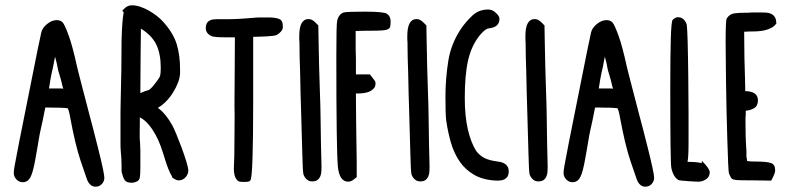

<svg xmlns="http://www.w3.org/2000/svg" viewBox="-20 -772 2982 725"><path d="M32 -119Q32 -124 33 -132Q34 -140 36 -150Q40 -173 53 -239Q66 -305 88 -414Q109 -520 121.5 -581.5Q134 -643 136 -650Q140 -667 158 -681.5Q176 -696 194 -696Q208 -696 216 -688Q224 -680 239 -639Q254 -598 271 -520Q275 -503 279.5 -486Q284 -469 289 -449Q301 -401 316.5 -343.5Q332 -286 350 -214Q374 -118 374 -101Q374 -87 364.5 -77Q355 -67 341 -67Q320 -67 309 -93Q304 -106 284 -166Q264 -226 245 -329Q243 -341 240.5 -350Q238 -359 236 -363Q221 -366 157 -366H151Q149 -358 147 -346Q145 -334 141 -316Q137 -298 133 -280Q129 -262 126 -243Q124 -230 120.5 -210.5Q117 -191 113.5 -171Q110 -151 105.5 -133Q101 -115 96 -105Q86 -84 66 -84Q52 -84 42 -94.5Q32 -105 32 -119ZM165 -438H193Q201 -438 207.5 -438Q214 -438 219 -437Q218 -440 217 -443Q216 -446 215 -450L214 -455Q213 -460 210.5 -469.5Q208 -479 204 -492Q199 -506 197 -519Q195 -532 191 -546L188 -558Q186 -550 184.5 -541Q183 -532 181 -522Q174 -493 170.5 -472Q167 -451 165 -438Z M435 -263V-347Q435 -365 435.5 -379.5Q436 -394 436 -405Q439 -507 439 -619Q440 -657 442 -683.5Q444 -710 447 -725L442 -732L450 -740Q462 -752 478 -752Q493 -752 509.5 -746.5Q526 -741 542 -732Q558 -723 572 -712Q586 -701 595 -691Q634 -648 647 -606Q660 -564 660 -509V-498Q660 -481 652.5 -461Q645 -441 633 -422Q621 -403 606 -388Q591 -373 576 -365L578 -363Q579 -363 579 -362.5Q579 -362 580 -362L581 -361Q607 -341 631 -298Q636 -289 646 -265Q656 -241 666 -214Q676 -187 683.5 -162.5Q691 -138 691 -128Q691 -114 680.5 -102.5Q670 -91 656 -91H652Q649 -91 645.5 -93Q642 -95 637 -97V-96Q636 -97 635.5 -98Q635 -99 634 -100Q631 -101 629 -103L630 -105Q616 -127 601 -177Q595 -197 587 -219.5Q579 -242 567.5 -263Q556 -284 541.5 -301.5Q527 -319 508 -329V-307Q508 -289 507.5 -269.5Q507 -250 509 -230Q510 -217 510 -202Q510 -187 510 -172V-141Q510 -127 509.5 -117Q509 -107 508 -102Q506 -91 496.5 -86.5Q487 -82 477 -82Q457 -82 450.5 -92.5Q444 -103 440 -120Q439 -124 439 -131Q439 -138 439 -148Q439 -169 436 -202Q435 -213 435 -228Q435 -243 435 -263ZM510 -430V-421H512L516 -423Q527 -428 535 -430Q543 -432 545 -434Q550 -438 557 -446Q564 -454 572 -465Q583 -479 585 -487.5Q587 -496 587 -517Q587 -568 570.5 -603Q554 -638 512 -664V-654Q512 -636 511.5 -615.5Q511 -595 511 -572Q511 -541 510.5 -506.5Q510 -472 510 -430Z M757 -666Q757 -692 781 -698Q790 -700 832 -699.5Q874 -699 940 -705Q948 -706 958.5 -706Q969 -706 978 -706H998Q1017 -706 1032.5 -701Q1048 -696 1048 -673V-670Q1048 -661 1041 -653Q1034 -645 1025 -640Q1021 -638 1009.5 -636.5Q998 -635 985 -634.5Q972 -634 960 -633.5Q948 -633 942 -633H936V-381Q936 -249 933.5 -174.5Q931 -100 926 -92Q923 -87 917 -86Q911 -85 901 -85Q895 -85 888.5 -85.5Q882 -86 877 -90Q869 -99 866 -109.5Q863 -120 863 -133.5Q863 -147 864 -164.5Q865 -182 865 -206Q865 -240 865.5 -272.5Q866 -305 866 -338Q865 -370 865.5 -401Q866 -432 866 -463L867 -631H839Q814 -631 798.5 -632Q783 -633 776 -637Q757 -647 757 -666Z M1110 -636Q1110 -700 1145 -700Q1158 -700 1170 -688L1182 -676L1183 -619Q1184 -571 1185 -521Q1186 -471 1188 -423Q1190 -374 1190.5 -326Q1191 -278 1192 -227Q1193 -188 1193.5 -166Q1194 -144 1194 -143Q1194 -134 1193.5 -124.5Q1193 -115 1189.5 -106.5Q1186 -98 1179 -92.5Q1172 -87 1158 -87Q1147 -87 1138.5 -94.5Q1130 -102 1126 -113Q1123 -123 1121.5 -193Q1120 -263 1116 -386L1115 -417Q1114 -443 1114 -465Q1114 -487 1113 -507Q1111 -559 1111 -588.5Q1111 -618 1110 -623Z M1253 -693Q1259 -719 1278 -725Q1289 -728 1357 -728Q1429 -728 1441 -720Q1455 -711 1455 -691Q1455 -679 1453.5 -672Q1452 -665 1444.5 -661.5Q1437 -658 1421.5 -657Q1406 -656 1379 -656H1365L1323 -655V-587Q1323 -577 1323.5 -567.5Q1324 -558 1324 -548V-491H1377L1390 -474Q1394 -469 1396 -466Q1398 -463 1398 -456Q1398 -445 1391 -437.5Q1384 -430 1374.5 -426Q1365 -422 1353.5 -420.5Q1342 -419 1333 -419H1324V-407Q1324 -345 1327 -159V-103L1314 -93Q1304 -86 1295 -86Q1262 -86 1256 -141Q1250 -198 1250 -560Q1250 -678 1253 -693Z M1518 -636Q1518 -700 1553 -700Q1566 -700 1578 -688L1590 -676L1591 -619Q1592 -571 1593 -521Q1594 -471 1596 -423Q1598 -374 1598.5 -326Q1599 -278 1600 -227Q1601 -188 1601.5 -166Q1602 -144 1602 -143Q1602 -134 1601.5 -124.5Q1601 -115 1597.5 -106.5Q1594 -98 1587 -92.5Q1580 -87 1566 -87Q1555 -87 1546.5 -94.5Q1538 -102 1534 -113Q1531 -123 1529.5 -193Q1528 -263 1524 -386L1523 -417Q1522 -443 1522 -465Q1522 -487 1521 -507Q1519 -559 1519 -588.5Q1519 -618 1518 -623Z M1722 -665Q1740 -691 1764 -713.5Q1788 -736 1823 -736H1828L1830 -735Q1840 -735 1853 -723Q1866 -711 1866 -701Q1866 -669 1826 -665Q1818 -664 1809 -656.5Q1800 -649 1791 -638Q1760 -599 1747.5 -544Q1735 -489 1735 -403Q1735 -334 1746.5 -284Q1758 -234 1778 -202Q1792 -184 1810 -175Q1828 -166 1860 -162Q1901 -157 1901 -125Q1901 -90 1860 -90H1855Q1805 -92 1771 -111.5Q1737 -131 1715.5 -162.5Q1694 -194 1682.5 -234Q1671 -274 1665 -317Q1662 -338 1662 -407Q1662 -473 1672.5 -540.5Q1683 -608 1722 -665Z M1964 -636Q1964 -700 1999 -700Q2012 -700 2024 -688L2036 -676L2037 -619Q2038 -571 2039 -521Q2040 -471 2042 -423Q2044 -374 2044.5 -326Q2045 -278 2046 -227Q2047 -188 2047.5 -166Q2048 -144 2048 -143Q2048 -134 2047.5 -124.5Q2047 -115 2043.5 -106.5Q2040 -98 2033 -92.5Q2026 -87 2012 -87Q2001 -87 1992.5 -94.5Q1984 -102 1980 -113Q1977 -123 1975.5 -193Q1974 -263 1970 -386L1969 -417Q1968 -443 1968 -465Q1968 -487 1967 -507Q1965 -559 1965 -588.5Q1965 -618 1964 -623Z M2108 -119Q2108 -124 2109 -132Q2110 -140 2112 -150Q2116 -173 2129 -239Q2142 -305 2164 -414Q2185 -520 2197.5 -581.5Q2210 -643 2212 -650Q2216 -667 2234 -681.5Q2252 -696 2270 -696Q2284 -696 2292 -688Q2300 -680 2315 -639Q2330 -598 2347 -520Q2351 -503 2355.5 -486Q2360 -469 2365 -449Q2377 -401 2392.5 -343.5Q2408 -286 2426 -214Q2450 -118 2450 -101Q2450 -87 2440.5 -77Q2431 -67 2417 -67Q2396 -67 2385 -93Q2380 -106 2360 -166Q2340 -226 2321 -329Q2319 -341 2316.5 -350Q2314 -359 2312 -363Q2297 -366 2233 -366H2227Q2225 -358 2223 -346Q2221 -334 2217 -316Q2213 -298 2209 -280Q2205 -262 2202 -243Q2200 -230 2196.5 -210.5Q2193 -191 2189.5 -171Q2186 -151 2181.5 -133Q2177 -115 2172 -105Q2162 -84 2142 -84Q2128 -84 2118 -94.5Q2108 -105 2108 -119ZM2241 -438H2269Q2277 -438 2283.5 -438Q2290 -438 2295 -437Q2294 -440 2293 -443Q2292 -446 2291 -450L2290 -455Q2289 -460 2286.5 -469.5Q2284 -479 2280 -492Q2275 -506 2273 -519Q2271 -532 2267 -546L2264 -558Q2262 -550 2260.5 -541Q2259 -532 2257 -522Q2250 -493 2246.5 -472Q2243 -451 2241 -438Z M2511 -442Q2511 -564 2513 -628Q2515 -692 2520 -697Q2530 -707 2540 -707Q2563 -707 2573 -680Q2575 -669 2576.5 -618Q2578 -567 2579 -479Q2580 -401 2580 -340Q2580 -279 2580 -237Q2580 -176 2576 -161Q2590 -161 2603.5 -160Q2617 -159 2630 -156V-165Q2660 -135 2660 -122Q2660 -104 2646 -95Q2632 -86 2618 -86Q2614 -86 2602.5 -86.5Q2591 -87 2578 -88Q2565 -89 2554.5 -90Q2544 -91 2542 -92Q2522 -104 2515 -138Q2511 -155 2511 -442Z M2720 -613Q2720 -694 2724 -702Q2735 -719 2752 -721.5Q2769 -724 2799 -724H2806Q2812 -725 2819 -725Q2826 -725 2834 -725H2850Q2861 -725 2872 -724.5Q2883 -724 2891.5 -720Q2900 -716 2905.5 -708Q2911 -700 2911 -686H2913Q2906 -674 2893 -667Q2880 -660 2865 -657Q2850 -654 2834.5 -653.5Q2819 -653 2806 -653Q2802 -653 2798 -652.5Q2794 -652 2790 -652L2791 -553Q2792 -511 2793 -481.5Q2794 -452 2794 -437V-428Q2842 -427 2842 -393Q2842 -372 2827.5 -363.5Q2813 -355 2796 -354V-338Q2795 -333 2795 -327.5Q2795 -322 2795 -314Q2795 -290 2795.5 -264.5Q2796 -239 2798 -210Q2799 -199 2798.5 -189Q2798 -179 2800 -173Q2801 -170 2801 -164Q2806 -163 2813.5 -162.5Q2821 -162 2832 -162Q2878 -162 2892.5 -156Q2907 -150 2907 -130V-128Q2907 -117 2892 -90L2822 -91H2813Q2786 -91 2772 -91.5Q2758 -92 2750.5 -94Q2743 -96 2740 -101.5Q2737 -107 2733 -116Q2731 -121 2729.5 -156Q2728 -191 2726.5 -241.5Q2725 -292 2723.5 -351Q2722 -410 2721.5 -463.5Q2721 -517 2720.5 -558Q2720 -599 2720 -613Z"/></svg>

Font: PreciousPlastic
Style: Regular
Weight: 700
Version: Version 001.006